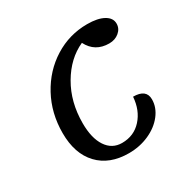

<svg xmlns="http://www.w3.org/2000/svg" viewBox="-142 -739 901 904"><g transform="rotate(-30 308.0 -287.5)"><path d="M86 -213Q86 -321 134 -409.5Q182 -498 263.5 -549Q345 -600 442 -600Q499 -600 531.5 -582Q564 -564 564 -533Q564 -506 542 -487.5Q520 -469 488 -469Q411 -469 377 -536Q295 -499 243 -410Q191 -321 191 -206Q191 -125 221.5 -79Q252 -33 306 -33Q371 -33 412.5 -79Q454 -125 459 -196Q530 -196 530 -141Q530 -97 500 -58.5Q470 -20 419.5 2.5Q369 25 310 25Q205 25 145.5 -38Q86 -101 86 -213Z"/></g></svg>

Font: Lemonada Light
Style: Regular
Weight: 300
Designer: Mohamed Gaber (Arabic) Eduardo Tunni (Latin)
Foundry: Kief Type Foundry
Version: Version 3.006